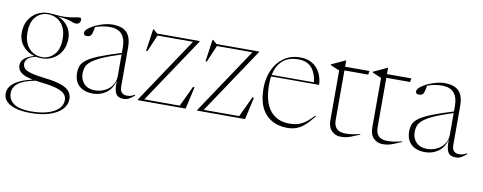

<svg xmlns="http://www.w3.org/2000/svg" viewBox="-66 -877 3585 1426"><g transform="rotate(10 1727.0 -164.0)"><path d="M216 -182Q194.5 -182 174.5 -186Q129.5 -176 112.8 -158.8Q96 -141.5 96 -120.5Q96 -101 108.2 -86.2Q120.5 -71.5 158.2 -60.5Q196 -49.5 272.5 -40.5Q349.5 -31.5 393 -15.2Q436.5 1 454.8 24.8Q473 48.5 473 79.5Q473 125.5 439.5 160Q406 194.5 345.8 213.5Q285.5 232.5 204 232.5Q109.5 232.5 54.5 203.2Q-0.5 174 -0.5 122.5Q-0.5 72.5 46.8 38Q94 3.5 179.5 -14.5Q111 -28.5 87.2 -50.8Q63.5 -73 63.5 -102.5Q63.5 -162.5 160 -189.5Q107 -204.5 72.8 -245.5Q38.5 -286.5 38.5 -345Q38.5 -397 60.8 -437Q83 -477 121.8 -499.5Q160.5 -522 210 -522Q223.5 -522 236 -520.5Q304.5 -513 343.8 -516Q383 -519 405 -524.2Q427 -529.5 443 -529.5Q456 -529.5 456 -515.5Q456 -480.5 421.5 -480.5Q408.5 -480.5 397.2 -485.8Q386 -491 361.2 -497.8Q336.5 -504.5 284 -508.5Q330 -490.5 358.8 -451.5Q387.5 -412.5 387.5 -359Q387.5 -307 365.2 -267Q343 -227 304.2 -204.5Q265.5 -182 216 -182ZM219 -191.5Q269.5 -191.5 307.8 -230.8Q346 -270 346 -351.5Q346 -426 307.2 -469.2Q268.5 -512.5 207 -512.5Q155.5 -512.5 117.8 -473.5Q80 -434.5 80 -352.5Q80 -278 118.8 -234.8Q157.5 -191.5 219 -191.5ZM35.5 112.5Q35.5 162.5 78 191.2Q120.5 220 205 220Q312.5 220 376.8 185.8Q441 151.5 441 92.5Q441 68 423.5 49Q406 30 363.8 16.8Q321.5 3.5 247.5 -4.5Q223.5 -7 202.5 -10.5Q113.5 6 74.5 36.5Q35.5 67 35.5 112.5Z M868.5 9Q843.5 9 826.8 -0.5Q810 -10 802.2 -36.5Q794.5 -63 796 -113Q778.5 -50.5 735 -20.2Q691.5 10 638 10Q571 10 533 -24Q495 -58 495 -122.5Q495 -152.5 504.5 -176.5Q514 -200.5 544.2 -222.8Q574.5 -245 635 -269.5Q695.5 -294 797 -325V-367.5Q797 -429 768.8 -464Q740.5 -499 673.5 -499Q623 -499 567 -479Q563.5 -455 558.8 -437.8Q554 -420.5 549.5 -415Q539 -403 518.5 -403Q494 -403 494 -422Q494 -439 514.5 -456.5Q535 -474 566.2 -488.5Q597.5 -503 630.8 -511.8Q664 -520.5 690 -520.5Q747.5 -520.5 779 -502.2Q810.5 -484 823 -450.8Q835.5 -417.5 835.5 -372.5V-80Q835.5 -44 851.2 -31.5Q867 -19 887 -19Q904 -19 916 -22.2Q928 -25.5 948.5 -37V-30Q929.5 -13 910.8 -2Q892 9 868.5 9ZM536 -125.5Q536 -76.5 565.8 -46.5Q595.5 -16.5 646.5 -16.5Q686.5 -16.5 720.8 -33Q755 -49.5 776 -79.8Q797 -110 797 -150.5V-313Q707.5 -284.5 655 -260.8Q602.5 -237 577 -215.2Q551.5 -193.5 543.8 -171.8Q536 -150 536 -125.5Z M974 0V-5L1303 -498H1035.5L981.5 -371.5H971.5L995.5 -538H1000L1030 -512H1351V-507.5L1021 -14H1288.5L1361 -167.5H1373L1335.5 0Z M1422 0V-5L1751 -498H1483.5L1429.5 -371.5H1419.5L1443.5 -538H1448L1478 -512H1799V-507.5L1469 -14H1736.5L1809 -167.5H1821L1783.5 0Z M2109.5 -522Q2163.5 -522 2201 -498.5Q2238.5 -475 2258.8 -435.2Q2279 -395.5 2281 -345.5H1919Q1914.5 -316 1914.5 -282Q1914.5 -155.5 1966 -89.8Q2017.5 -24 2112.5 -24Q2147.5 -24 2175.8 -32Q2204 -40 2232 -60Q2260 -80 2292.5 -115.5L2298 -111Q2262.5 -65.5 2232.2 -39Q2202 -12.5 2171.2 -1.2Q2140.5 10 2103 10Q2000 10 1939.2 -55.2Q1878.5 -120.5 1878.5 -251.5Q1878.5 -324.5 1905.5 -386Q1932.5 -447.5 1984.2 -484.8Q2036 -522 2109.5 -522ZM2099.5 -505.5Q2021 -505.5 1978 -465.8Q1935 -426 1921 -357.5H2240Q2221 -505.5 2099.5 -505.5Z M2447.5 -110Q2447.5 -68 2468.8 -45.8Q2490 -23.5 2536 -23.5Q2563.5 -23.5 2587 -27.2Q2610.5 -31 2645.5 -39.5V-34.5Q2604.5 -16.5 2581 -8Q2557.5 0.5 2541 3.2Q2524.5 6 2504.5 6Q2465.5 6 2437.2 -21.2Q2409 -48.5 2409 -100.5V-476.5L2341 -505.5V-511Q2364.5 -522 2375 -526.8Q2385.5 -531.5 2392 -534.5Q2398.5 -537.5 2409.8 -542.8Q2421 -548 2445.5 -559.5H2447.5V-512H2631.5L2626.5 -484H2447.5Z M2763.5 -110Q2763.5 -68 2784.8 -45.8Q2806 -23.5 2852 -23.5Q2879.5 -23.5 2903 -27.2Q2926.5 -31 2961.5 -39.5V-34.5Q2920.5 -16.5 2897 -8Q2873.5 0.5 2857 3.2Q2840.5 6 2820.5 6Q2781.5 6 2753.2 -21.2Q2725 -48.5 2725 -100.5V-476.5L2657 -505.5V-511Q2680.5 -522 2691 -526.8Q2701.5 -531.5 2708 -534.5Q2714.5 -537.5 2725.8 -542.8Q2737 -548 2761.5 -559.5H2763.5V-512H2947.5L2942.5 -484H2763.5Z M3373 9Q3348 9 3331.2 -0.5Q3314.5 -10 3306.8 -36.5Q3299 -63 3300.5 -113Q3283 -50.5 3239.5 -20.2Q3196 10 3142.5 10Q3075.5 10 3037.5 -24Q2999.5 -58 2999.5 -122.5Q2999.5 -152.5 3009 -176.5Q3018.5 -200.5 3048.8 -222.8Q3079 -245 3139.5 -269.5Q3200 -294 3301.5 -325V-367.5Q3301.5 -429 3273.2 -464Q3245 -499 3178 -499Q3127.5 -499 3071.5 -479Q3068 -455 3063.2 -437.8Q3058.5 -420.5 3054 -415Q3043.5 -403 3023 -403Q2998.5 -403 2998.5 -422Q2998.5 -439 3019 -456.5Q3039.5 -474 3070.8 -488.5Q3102 -503 3135.2 -511.8Q3168.5 -520.5 3194.5 -520.5Q3252 -520.5 3283.5 -502.2Q3315 -484 3327.5 -450.8Q3340 -417.5 3340 -372.5V-80Q3340 -44 3355.8 -31.5Q3371.5 -19 3391.5 -19Q3408.5 -19 3420.5 -22.2Q3432.5 -25.5 3453 -37V-30Q3434 -13 3415.2 -2Q3396.5 9 3373 9ZM3040.5 -125.5Q3040.5 -76.5 3070.2 -46.5Q3100 -16.5 3151 -16.5Q3191 -16.5 3225.2 -33Q3259.5 -49.5 3280.5 -79.8Q3301.5 -110 3301.5 -150.5V-313Q3212 -284.5 3159.5 -260.8Q3107 -237 3081.5 -215.2Q3056 -193.5 3048.2 -171.8Q3040.5 -150 3040.5 -125.5Z"/></g></svg>

Font: Newsreader Display ExtraLight
Style: Regular
Weight: 275
Designer: Hugues Gentile
Foundry: Production Type
Version: Version 1.002